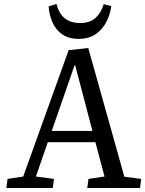

<svg xmlns="http://www.w3.org/2000/svg" viewBox="-20 -948 732 968"><path d="M425 -706 607 -57 692 -46 686 0H420L426 -46L507 -58L461 -231H221L161 -58L252 -46L246 0H12L18 -46L97 -58L326 -695ZM241 -288H446L359 -619H356ZM265 -928Q288 -832 384 -832Q434 -832 462 -858Q490 -884 503 -927L541 -917Q536 -877 517 -839Q498 -801 463.5 -776.5Q429 -752 376 -752Q326 -752 293.5 -775Q261 -798 244.5 -835.5Q228 -873 225 -916Z"/></svg>

Font: Literata 12pt
Style: Italic
Weight: 400
Italic angle: -2°
Designer: Latin by Veronika Burian and Jose Scaglione. Greek by Irene Vlachou. Cyrillic by Vera Evstafieva
Foundry: TypeTogether
Version: Version 3.002